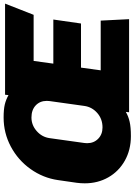

<svg xmlns="http://www.w3.org/2000/svg" viewBox="139 -873 744 1062"><g transform="rotate(-90 511.0 -342.0)"><path d="M516 -667 518 -686H1022L960 -528H705L690 -419H934L912 -266H668L653 -157H928L936 0H421L423 -18Q399 -4 369 3Q339 10 289 10Q213 10 153.5 -23.5Q94 -57 61 -115Q28 -173 28 -245Q28 -268 31 -290L46 -394Q58 -476 107 -545Q156 -614 231 -654Q306 -694 392 -694Q437 -694 464 -687.5Q491 -681 516 -667ZM278 -440 251 -247Q250 -242 250 -232Q250 -195 274.5 -171Q299 -147 337 -147Q384 -147 417 -176Q450 -205 456 -247L483 -440Q484 -445 484 -455Q484 -493 459 -516.5Q434 -540 392 -540Q350 -540 317 -511Q284 -482 278 -440Z"/></g></svg>

Font: Chivo Black Italic
Style: Regular
Weight: 900
Italic angle: -8.05°
Designer: Hector Gatti
Foundry: Omnibus-Type
Version: Version 1.007